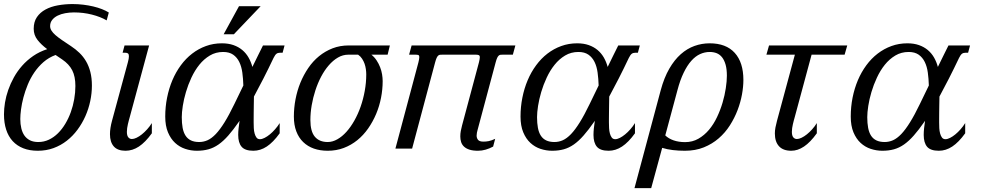

<svg xmlns="http://www.w3.org/2000/svg" viewBox="-20 -747 4953 965"><path d="M526.9 -684.1 516.1 -644.5Q485.4 -662.6 442.1 -673.6Q398.9 -684.6 351.6 -684.6Q329.6 -684.6 308.1 -680.7Q286.6 -676.8 269.8 -668.5Q252.9 -660.2 242.4 -647Q231.9 -633.8 231.9 -615.7Q231.9 -604 238.8 -593Q245.6 -582 259 -570.3Q272.5 -558.6 292 -545.2Q311.5 -531.7 336.9 -515.1Q359.9 -500 379.2 -481.4Q398.4 -462.9 412.4 -439.2Q426.3 -415.5 434.1 -385.3Q441.9 -355 441.9 -316.9Q441.9 -278.3 433.6 -239Q425.3 -199.7 409.2 -163.3Q393.1 -127 369.6 -95.2Q346.2 -63.5 315.9 -39.8Q285.6 -16.1 249 -2.7Q212.4 10.7 169.9 10.7Q128.9 10.7 97.2 -1.7Q65.4 -14.2 43.7 -37.8Q22 -61.5 11 -95.5Q0 -129.4 0 -172.4Q0 -200.2 5.1 -231.7Q10.3 -263.2 21.5 -295.2Q32.7 -327.1 50 -358.4Q67.4 -389.6 91.3 -416.7Q115.2 -443.8 146.7 -465.6Q178.2 -487.3 217.3 -500Q187.5 -522 168.5 -546.4Q149.4 -570.8 149.4 -602.5Q149.4 -637.2 165.5 -660.9Q181.6 -684.6 208.7 -699.2Q235.8 -713.9 271.2 -720.2Q306.6 -726.6 344.7 -726.6Q372.1 -726.6 398.4 -723.4Q424.8 -720.2 448.5 -714.6Q472.2 -709 492.2 -701.2Q512.2 -693.4 526.9 -684.1ZM82 -148.9Q82 -123 87.2 -101.8Q92.3 -80.6 103 -65.4Q113.8 -50.3 130.9 -41.7Q147.9 -33.2 172.4 -33.2Q200.7 -33.2 225.6 -44.9Q250.5 -56.6 271.2 -77.1Q292 -97.7 308.3 -125Q324.7 -152.3 335.9 -183.6Q347.2 -214.8 353 -248.5Q358.9 -282.2 358.9 -314.9Q358.9 -362.8 343 -393.8Q327.1 -424.8 292.5 -448.2L259.3 -470.7Q225.1 -458 198.7 -435.1Q172.4 -412.1 152.6 -383.1Q132.8 -354 119.4 -321.3Q106 -288.6 97.7 -257.1Q89.4 -225.6 85.7 -197.3Q82 -168.9 82 -148.9Z M622.6 -433.6Q625.5 -443.8 626.7 -451.4Q627.9 -459 627.9 -464.4Q627.9 -474.6 623.3 -478.3Q618.7 -481.9 609.9 -481.9H596.2L606 -518.6H729.5L631.8 -157.2Q629.9 -150.4 627.4 -141.4Q625 -132.3 622.8 -122.8Q620.6 -113.3 619.1 -103.3Q617.7 -93.3 617.7 -84.5Q617.7 -65.4 624.8 -56.9Q631.8 -48.3 643.1 -48.3Q653.3 -48.3 666.5 -54.7Q679.7 -61 693.1 -71.8Q706.5 -82.5 719.7 -97.2Q732.9 -111.8 743.2 -128.4V-77.1Q710.4 -31.7 678.2 -10.5Q646 10.7 610.8 10.7Q571.3 10.7 552 -11Q532.7 -32.7 532.7 -72.8Q532.7 -102.1 543 -140.1Z M1286.6 -47.4Q1296.9 -47.4 1309.8 -54Q1322.8 -60.5 1336.2 -71.5Q1349.6 -82.5 1362.5 -97.2Q1375.5 -111.8 1385.7 -128.4V-77.1Q1353 -31.7 1320.8 -10.5Q1288.6 10.7 1253.4 10.7Q1211.4 10.7 1194.3 -9.5Q1177.2 -29.8 1177.2 -68.8Q1177.2 -84.5 1179.2 -102.5Q1181.2 -120.6 1184.1 -140.1L1181.2 -135.7Q1152.3 -94.2 1127.7 -66.2Q1103 -38.1 1078.6 -21Q1054.2 -3.9 1027.8 3.4Q1001.5 10.7 969.2 10.7Q939.5 10.7 910.9 1.2Q882.3 -8.3 860.1 -28.8Q837.9 -49.3 824.2 -82Q810.5 -114.7 810.5 -161.1Q810.5 -210 819.8 -256.3Q829.1 -302.7 846.4 -343.8Q863.8 -384.8 888.9 -418.9Q914.1 -453.1 945.8 -477.5Q977.5 -502 1015.1 -515.6Q1052.7 -529.3 1095.2 -529.3Q1127.9 -529.3 1153.6 -520.3Q1179.2 -511.2 1198 -495.4Q1216.8 -479.5 1229.2 -457.8Q1241.7 -436 1248.5 -410.6Q1262.7 -439.9 1276.4 -467.5Q1290 -495.1 1301.8 -518.6H1410.2L1400.4 -481.9H1386.7Q1376.5 -481.9 1369.6 -476.8Q1362.8 -471.7 1355 -456.1Q1328.6 -400.4 1303.7 -351.8Q1278.8 -303.2 1256.3 -261.7Q1255.9 -238.8 1255.6 -218Q1255.4 -197.3 1255.1 -180.2Q1254.9 -163.1 1254.9 -150.4Q1254.9 -137.7 1254.9 -130.9Q1254.9 -117.7 1255.6 -103Q1256.3 -88.4 1259.8 -75.9Q1263.2 -63.5 1269.3 -55.4Q1275.4 -47.4 1286.6 -47.4ZM1101.6 -485.8Q1064.5 -485.8 1034.7 -468Q1004.9 -450.2 981.9 -421.6Q959 -393.1 942.1 -356.9Q925.3 -320.8 914.6 -284.4Q903.8 -248 898.7 -214.8Q893.6 -181.6 893.6 -158.2Q893.6 -127.9 897.9 -104.5Q902.3 -81.1 912.6 -65.2Q922.9 -49.3 939.7 -41.3Q956.5 -33.2 981 -33.2Q1002.9 -33.2 1023.2 -42.2Q1043.5 -51.3 1064.5 -73.2Q1085.4 -95.2 1108.4 -132.1Q1131.3 -168.9 1158.2 -224.6L1203.1 -317.4Q1202.1 -351.1 1198 -381.8Q1193.8 -412.6 1182.6 -435.5Q1171.4 -458.5 1151.9 -472.2Q1132.3 -485.8 1101.6 -485.8ZM1181.2 -715.8H1290L1155.3 -574.7H1104Z M1846.7 -472.2Q1862.3 -459.5 1873 -443.1Q1883.8 -426.8 1890.6 -408.9Q1897.5 -391.1 1900.4 -373Q1903.3 -355 1903.3 -339.4Q1903.3 -297.4 1895 -255.1Q1886.7 -212.9 1870.4 -174.1Q1854 -135.3 1830.3 -101.3Q1806.6 -67.4 1775.9 -42.5Q1745.1 -17.6 1707.8 -3.4Q1670.4 10.7 1627 10.7Q1588.9 10.7 1557.6 -0.2Q1526.4 -11.2 1503.9 -33Q1481.4 -54.7 1469.2 -86.9Q1457 -119.1 1457 -161.1Q1457 -204.6 1465.3 -248Q1473.6 -291.5 1489.7 -331.1Q1505.9 -370.6 1529.3 -405Q1552.7 -439.5 1583.5 -464.6Q1614.3 -489.7 1651.6 -504.2Q1689 -518.6 1732.9 -518.6H1939.5L1928.2 -472.2ZM1820.8 -373Q1820.8 -385.7 1818.8 -399.7Q1816.9 -413.6 1812.3 -426.8Q1807.6 -439.9 1799.8 -451.9Q1792 -463.9 1779.8 -472.2H1730.5Q1703.1 -472.2 1678.5 -457.8Q1653.8 -443.4 1632.6 -418.9Q1611.3 -394.5 1594.2 -362.1Q1577.1 -329.6 1565.2 -293Q1553.2 -256.3 1546.6 -218Q1540 -179.7 1540 -144Q1540 -86.4 1562.5 -59.8Q1585 -33.2 1627 -33.2Q1651.4 -33.2 1675.5 -46.9Q1699.7 -60.5 1721.2 -84.5Q1742.7 -108.4 1761 -140.9Q1779.3 -173.3 1792.5 -210.9Q1805.7 -248.5 1813.2 -290Q1820.8 -331.5 1820.8 -373Z M2410.2 -35.2Q2422.9 -35.2 2436.5 -37.8Q2450.2 -40.5 2468.8 -49.3L2458.5 -10.3Q2440.4 -0.5 2421.1 5.1Q2401.9 10.7 2382.3 10.7Q2356.4 10.7 2339.4 5.1Q2322.3 -0.5 2312 -10.3Q2301.8 -20 2297.6 -33.2Q2293.5 -46.4 2293.5 -61.5Q2293.5 -74.7 2295.9 -88.4Q2298.3 -102.1 2302.2 -116.2L2387.2 -433.6Q2391.6 -451.2 2391.6 -459.5Q2391.6 -467.8 2386.2 -470Q2380.9 -472.2 2371.6 -472.2H2203.1Q2196.3 -472.2 2191.4 -471.7Q2186.5 -471.2 2182.4 -467.5Q2178.2 -463.9 2174.6 -456.1Q2170.9 -448.2 2167 -433.6L2051.3 0H1967.3L2083 -433.6Q2087.4 -451.2 2087.4 -459.5Q2087.4 -469.2 2082 -470.7Q2076.7 -472.2 2067.4 -472.2H2036.1L2048.8 -518.6H2570.3L2557.6 -472.2H2507.3Q2500.5 -472.2 2495.6 -471.7Q2490.7 -471.2 2486.6 -467.5Q2482.4 -463.9 2478.8 -456.1Q2475.1 -448.2 2471.2 -433.6L2380.4 -94.2Q2378.4 -87.9 2377 -80.3Q2375.5 -72.8 2375.5 -65.4Q2375.5 -53.2 2382.6 -44.2Q2389.6 -35.2 2410.2 -35.2Z M3072.3 -47.4Q3082.5 -47.4 3095.5 -54Q3108.4 -60.5 3121.8 -71.5Q3135.3 -82.5 3148.2 -97.2Q3161.1 -111.8 3171.4 -128.4V-77.1Q3138.7 -31.7 3106.4 -10.5Q3074.2 10.7 3039.1 10.7Q2997.1 10.7 2980 -9.5Q2962.9 -29.8 2962.9 -68.8Q2962.9 -84.5 2964.8 -102.5Q2966.8 -120.6 2969.7 -140.1L2966.8 -135.7Q2938 -94.2 2913.3 -66.2Q2888.7 -38.1 2864.3 -21Q2839.8 -3.9 2813.5 3.4Q2787.1 10.7 2754.9 10.7Q2725.1 10.7 2696.5 1.2Q2668 -8.3 2645.8 -28.8Q2623.5 -49.3 2609.9 -82Q2596.2 -114.7 2596.2 -161.1Q2596.2 -210 2605.5 -256.3Q2614.7 -302.7 2632.1 -343.8Q2649.4 -384.8 2674.6 -418.9Q2699.7 -453.1 2731.4 -477.5Q2763.2 -502 2800.8 -515.6Q2838.4 -529.3 2880.9 -529.3Q2913.6 -529.3 2939.2 -520.3Q2964.8 -511.2 2983.6 -495.4Q3002.4 -479.5 3014.9 -457.8Q3027.3 -436 3034.2 -410.6Q3048.3 -439.9 3062 -467.5Q3075.7 -495.1 3087.4 -518.6H3195.8L3186 -481.9H3172.4Q3162.1 -481.9 3155.3 -476.8Q3148.4 -471.7 3140.6 -456.1Q3114.3 -400.4 3089.4 -351.8Q3064.5 -303.2 3042 -261.7Q3041.5 -238.8 3041.3 -218Q3041 -197.3 3040.8 -180.2Q3040.5 -163.1 3040.5 -150.4Q3040.5 -137.7 3040.5 -130.9Q3040.5 -117.7 3041.3 -103Q3042 -88.4 3045.4 -75.9Q3048.8 -63.5 3054.9 -55.4Q3061 -47.4 3072.3 -47.4ZM2887.2 -485.8Q2850.1 -485.8 2820.3 -468Q2790.5 -450.2 2767.6 -421.6Q2744.6 -393.1 2727.8 -356.9Q2710.9 -320.8 2700.2 -284.4Q2689.5 -248 2684.3 -214.8Q2679.2 -181.6 2679.2 -158.2Q2679.2 -127.9 2683.6 -104.5Q2688 -81.1 2698.2 -65.2Q2708.5 -49.3 2725.3 -41.3Q2742.2 -33.2 2766.6 -33.2Q2788.6 -33.2 2808.8 -42.2Q2829.1 -51.3 2850.1 -73.2Q2871.1 -95.2 2894 -132.1Q2917 -168.9 2943.8 -224.6L2988.8 -317.4Q2987.8 -351.1 2983.6 -381.8Q2979.5 -412.6 2968.3 -435.5Q2957 -458.5 2937.5 -472.2Q2918 -485.8 2887.2 -485.8Z M3323.7 -66.4Q3340.3 -50.3 3365.7 -41.5Q3391.1 -32.7 3423.3 -32.7Q3460.4 -32.7 3490.2 -49.8Q3520 -66.9 3543.5 -94.7Q3566.9 -122.6 3583.7 -158.2Q3600.6 -193.8 3611.6 -231Q3622.6 -268.1 3627.9 -303.7Q3633.3 -339.4 3633.3 -366.7Q3633.3 -398.9 3627 -421.6Q3620.6 -444.3 3609.4 -458.7Q3598.1 -473.1 3582.3 -479.5Q3566.4 -485.8 3546.9 -485.8Q3522 -485.8 3498.5 -475.1Q3475.1 -464.4 3454.6 -441.4Q3434.1 -418.5 3416.3 -381.8Q3398.4 -345.2 3384.8 -293.5ZM3252.9 198.7H3168.9L3300.8 -293.5Q3317.9 -356.9 3343.8 -401.6Q3369.6 -446.3 3401.6 -474.6Q3433.6 -502.9 3470.5 -516.1Q3507.3 -529.3 3546.9 -529.3Q3629.4 -529.3 3672.9 -481.2Q3716.3 -433.1 3716.3 -345.2Q3716.3 -311.5 3709.2 -272.2Q3702.1 -232.9 3687 -193.4Q3671.9 -153.8 3648.4 -116.9Q3625 -80.1 3592.3 -51.8Q3559.6 -23.4 3517.3 -6.3Q3475.1 10.7 3422.4 10.7Q3390.6 10.7 3361.8 7.3Q3333 3.9 3308.1 -3.9Z M3832 -472.2 3845.2 -518.6H4238.3L4225.1 -472.2H4059.1L3974.1 -157.2Q3972.2 -150.4 3969.7 -141.4Q3967.3 -132.3 3965.1 -122.8Q3962.9 -113.3 3961.4 -103.3Q3960 -93.3 3960 -84.5Q3960 -65.4 3967 -56.9Q3974.1 -48.3 3985.4 -48.3Q3995.6 -48.3 4008.8 -54.7Q4022 -61 4035.4 -71.8Q4048.8 -82.5 4062 -97.2Q4075.2 -111.8 4085.4 -128.4V-77.1Q4052.7 -31.7 4021 -10.5Q3989.3 10.7 3957 10.7Q3916 10.7 3895.3 -12Q3874.5 -34.7 3874.5 -76.2Q3874.5 -90.3 3877.4 -106.2Q3880.4 -122.1 3885.3 -140.1L3975.1 -472.2Z M4731.9 -47.4Q4742.2 -47.4 4755.1 -54Q4768.1 -60.5 4781.5 -71.5Q4794.9 -82.5 4807.9 -97.2Q4820.8 -111.8 4831.1 -128.4V-77.1Q4798.3 -31.7 4766.1 -10.5Q4733.9 10.7 4698.7 10.7Q4656.7 10.7 4639.6 -9.5Q4622.6 -29.8 4622.6 -68.8Q4622.6 -84.5 4624.5 -102.5Q4626.5 -120.6 4629.4 -140.1L4626.5 -135.7Q4597.7 -94.2 4573 -66.2Q4548.3 -38.1 4523.9 -21Q4499.5 -3.9 4473.1 3.4Q4446.8 10.7 4414.6 10.7Q4384.8 10.7 4356.2 1.2Q4327.6 -8.3 4305.4 -28.8Q4283.2 -49.3 4269.5 -82Q4255.9 -114.7 4255.9 -161.1Q4255.9 -210 4265.1 -256.3Q4274.4 -302.7 4291.7 -343.8Q4309.1 -384.8 4334.2 -418.9Q4359.4 -453.1 4391.1 -477.5Q4422.9 -502 4460.4 -515.6Q4498 -529.3 4540.5 -529.3Q4573.2 -529.3 4598.9 -520.3Q4624.5 -511.2 4643.3 -495.4Q4662.1 -479.5 4674.6 -457.8Q4687 -436 4693.8 -410.6Q4708 -439.9 4721.7 -467.5Q4735.4 -495.1 4747.1 -518.6H4855.5L4845.7 -481.9H4832Q4821.8 -481.9 4814.9 -476.8Q4808.1 -471.7 4800.3 -456.1Q4773.9 -400.4 4749 -351.8Q4724.1 -303.2 4701.7 -261.7Q4701.2 -238.8 4700.9 -218Q4700.7 -197.3 4700.4 -180.2Q4700.2 -163.1 4700.2 -150.4Q4700.2 -137.7 4700.2 -130.9Q4700.2 -117.7 4700.9 -103Q4701.7 -88.4 4705.1 -75.9Q4708.5 -63.5 4714.6 -55.4Q4720.7 -47.4 4731.9 -47.4ZM4546.9 -485.8Q4509.8 -485.8 4480 -468Q4450.2 -450.2 4427.2 -421.6Q4404.3 -393.1 4387.5 -356.9Q4370.6 -320.8 4359.9 -284.4Q4349.1 -248 4344 -214.8Q4338.9 -181.6 4338.9 -158.2Q4338.9 -127.9 4343.3 -104.5Q4347.7 -81.1 4357.9 -65.2Q4368.2 -49.3 4385 -41.3Q4401.9 -33.2 4426.3 -33.2Q4448.2 -33.2 4468.5 -42.2Q4488.8 -51.3 4509.8 -73.2Q4530.8 -95.2 4553.7 -132.1Q4576.7 -168.9 4603.5 -224.6L4648.4 -317.4Q4647.5 -351.1 4643.3 -381.8Q4639.2 -412.6 4627.9 -435.5Q4616.7 -458.5 4597.2 -472.2Q4577.6 -485.8 4546.9 -485.8Z"/></svg>

Font: Arian Grqi
Style: Italic
Weight: 400
Italic angle: -15°
Designer: Ruben Hakobyan (Tarumian)
Foundry: Ruben Hakobyan (Tarumian)
Version: Version 1.002